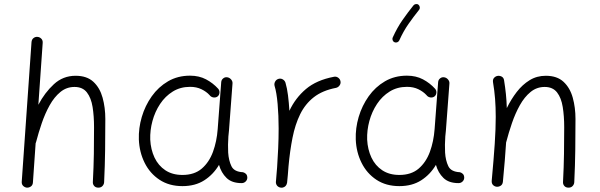

<svg xmlns="http://www.w3.org/2000/svg" viewBox="-20 -883 2909 931"><path d="M110.4 26.9Q100.1 25.9 92.3 18.3Q84.5 10.7 85.4 -2L132.8 -678.7Q133.8 -691.4 142.3 -698.2Q150.9 -705.1 161.6 -704.1Q171.9 -703.6 179.9 -695.8Q188 -688 187 -674.8L166 -375Q196.8 -433.6 241.2 -474.6Q285.6 -515.6 346.7 -515.6Q401.4 -515.6 432.9 -486.3Q464.4 -457 477.5 -409.2Q490.7 -361.3 490.7 -306.2Q490.7 -231 489.7 -156Q488.8 -81.1 484.9 0.5Q484.4 10.7 477.1 18.8Q469.7 26.9 457 26.9Q443.8 26.9 436.8 18.8Q429.7 10.7 430.2 0Q434.1 -73.7 435.1 -137.7Q436 -201.7 436 -266.6Q436 -319.8 429 -364Q421.9 -408.2 401.4 -434.8Q380.9 -461.4 341.3 -461.4Q302.7 -461.4 272.9 -437Q243.2 -412.6 220.9 -372.8Q198.7 -333 182.6 -285.9Q166.5 -238.8 154.8 -193.8Q154.3 -190.9 152.8 -188.5L139.6 2Q138.7 14.6 129.9 21Q121.1 27.3 110.4 26.9Z M864.7 -34.7Q922.4 -34.7 958.3 -65.4Q994.1 -96.2 1012.7 -146.7Q1031.2 -197.3 1035.6 -257.3L1052.7 -484.9Q1053.7 -496.1 1062.3 -502.9Q1070.8 -509.8 1081.5 -508.3Q1092.8 -506.8 1100.6 -497.8Q1108.4 -488.8 1107.4 -478L1090.3 -250Q1089.4 -235.4 1087.4 -221.2Q1085.9 -201.7 1085.7 -181.4Q1085.4 -161.1 1086.4 -143.1Q1088.9 -105 1102.1 -77.4Q1115.2 -49.8 1158.2 -47.9Q1166 -45.9 1172.4 -40Q1178.7 -34.2 1179.2 -22Q1179.2 -10.7 1171.1 -2.9Q1163.1 4.9 1151.9 4.9Q1104 4.9 1078.4 -20.3Q1052.7 -45.4 1042 -83.5Q1014.6 -37.1 970.7 -8.8Q926.8 19.5 864.7 19.5Q800.3 19.5 753.7 -11.2Q707 -42 681.4 -93.5Q655.8 -145 653.3 -206.5Q651.4 -261.2 667.5 -315.9Q683.6 -370.6 715.8 -416Q748 -461.4 794.9 -488.8Q841.8 -516.1 901.4 -516.1Q945.3 -516.1 979 -498.3Q1012.7 -480.5 1038.1 -452.6Q1045.4 -443.8 1044.2 -432.6Q1043 -421.4 1034.7 -415Q1025.9 -408.7 1014.4 -410.6Q1002.9 -412.6 996.1 -421.9Q981 -438.5 957 -450.2Q933.1 -461.9 901.9 -461.9Q854.5 -461.9 817.9 -439.2Q781.2 -416.5 756.3 -378.9Q731.4 -341.3 719.2 -296.1Q707 -251 708.5 -206.1Q710.9 -158.2 729.2 -119.1Q747.6 -80.1 781.7 -57.4Q815.9 -34.7 864.7 -34.7Z M1341.8 26.9Q1338.4 26.4 1335.4 25.4Q1335 25.4 1334.5 24.9Q1334.5 24.9 1334 24.9Q1321.3 19.5 1318.4 6.3Q1318.4 5.9 1317.9 4.9Q1317.9 4.9 1317.9 4.4Q1317.4 1 1317.9 -2.9Q1317.9 -4.9 1318.4 -7.3Q1319.8 -23.4 1321 -39.6Q1322.3 -55.7 1323.7 -71.8Q1326.7 -115.2 1328.9 -163.6Q1331.1 -211.9 1331.1 -259.8Q1331.1 -322.8 1326.2 -378.7Q1321.3 -434.6 1311.5 -466.3Q1308.6 -477.1 1314 -487.1Q1319.3 -497.1 1330.1 -500.5Q1340.8 -503.9 1350.8 -498.3Q1360.8 -492.7 1364.3 -481.9Q1372.1 -455.6 1376.5 -420.7Q1380.9 -385.7 1383.3 -345.7Q1412.1 -407.7 1463.4 -451.2Q1514.6 -494.6 1599.1 -510.7Q1609.9 -513.2 1619.4 -506.6Q1628.9 -500 1630.9 -489.3Q1633.3 -478.5 1626.7 -469Q1620.1 -459.5 1609.4 -457Q1543.5 -444.3 1501.7 -411.6Q1460 -378.9 1435.5 -329.1Q1411.1 -279.3 1398.4 -215.1Q1385.7 -150.9 1378.9 -75.7Q1376 -33.7 1372.1 2.9Q1371.6 6.3 1370.1 9.8Q1370.1 9.8 1370.1 9.8Q1370.1 10.7 1369.6 11.2Q1364.3 23.4 1351.1 26.4Q1350.6 26.4 1349.6 26.4Q1349.6 26.4 1349.6 26.9Q1345.7 27.3 1341.8 26.9Z M1916.5 -34.7Q1974.1 -34.7 2010 -65.4Q2045.9 -96.2 2064.5 -146.7Q2083 -197.3 2087.4 -257.3L2104.5 -484.9Q2105.5 -496.1 2114 -502.9Q2122.6 -509.8 2133.3 -508.3Q2144.5 -506.8 2152.3 -497.8Q2160.2 -488.8 2159.2 -478L2142.1 -250Q2141.1 -235.4 2139.2 -221.2Q2137.7 -201.7 2137.5 -181.4Q2137.2 -161.1 2138.2 -143.1Q2140.6 -105 2153.8 -77.4Q2167 -49.8 2210 -47.9Q2217.8 -45.9 2224.1 -40Q2230.5 -34.2 2231 -22Q2231 -10.7 2222.9 -2.9Q2214.8 4.9 2203.6 4.9Q2155.8 4.9 2130.1 -20.3Q2104.5 -45.4 2093.8 -83.5Q2066.4 -37.1 2022.5 -8.8Q1978.5 19.5 1916.5 19.5Q1852.1 19.5 1805.4 -11.2Q1758.8 -42 1733.2 -93.5Q1707.5 -145 1705.1 -206.5Q1703.1 -261.2 1719.2 -315.9Q1735.4 -370.6 1767.6 -416Q1799.8 -461.4 1846.7 -488.8Q1893.6 -516.1 1953.1 -516.1Q1997.1 -516.1 2030.8 -498.3Q2064.5 -480.5 2089.8 -452.6Q2097.2 -443.8 2095.9 -432.6Q2094.7 -421.4 2086.4 -415Q2077.6 -408.7 2066.2 -410.6Q2054.7 -412.6 2047.9 -421.9Q2032.7 -438.5 2008.8 -450.2Q1984.9 -461.9 1953.6 -461.9Q1906.2 -461.9 1869.6 -439.2Q1833 -416.5 1808.1 -378.9Q1783.2 -341.3 1771 -296.1Q1758.8 -251 1760.3 -206.1Q1762.7 -158.2 1781 -119.1Q1799.3 -80.1 1833.5 -57.4Q1867.7 -34.7 1916.5 -34.7ZM2009.3 -859.9Q2014.6 -855.5 2015.6 -848.1Q2016.6 -840.8 2012.2 -835.4Q1984.9 -801.3 1960.7 -766.8Q1936.5 -732.4 1916 -687Q1913.1 -680.7 1906.2 -678Q1899.4 -675.3 1893.1 -678.2Q1886.7 -680.7 1884 -687.7Q1881.3 -694.8 1884.3 -701.2Q1906.2 -749.5 1931.9 -786.1Q1957.5 -822.8 1984.9 -856.9Q1989.3 -862.3 1996.8 -863.3Q2004.4 -864.3 2009.3 -859.9Z M2364.3 -6.8Q2374 -111.3 2378.9 -185.1Q2383.8 -258.8 2383.8 -315.9Q2383.8 -363.8 2380.6 -403.8Q2377.4 -443.8 2370.6 -484.4Q2368.7 -497.1 2375 -504.6Q2381.3 -512.2 2390.6 -514.6Q2401.4 -517.1 2411.9 -512Q2422.4 -506.8 2424.3 -493.2Q2429.7 -460 2433.1 -427.2Q2436.5 -394.5 2437.5 -358.9Q2458.5 -401.9 2485.8 -437.3Q2513.2 -472.7 2548.1 -494.1Q2583 -515.6 2626.5 -515.6Q2681.2 -515.6 2712.6 -486.3Q2744.1 -457 2757.3 -409.2Q2770.5 -361.3 2770.5 -306.2Q2770.5 -231 2769.5 -156Q2768.6 -81.1 2764.6 0.5Q2764.2 10.7 2756.8 18.8Q2749.5 26.9 2736.8 26.9Q2723.6 26.9 2716.6 18.8Q2709.5 10.7 2710 0Q2713.9 -73.7 2714.8 -137.7Q2715.8 -201.7 2715.8 -266.6Q2715.8 -319.8 2708.7 -364Q2701.7 -408.2 2681.2 -434.8Q2660.6 -461.4 2621.1 -461.4Q2582.5 -461.4 2552.7 -437Q2522.9 -412.6 2500.7 -372.8Q2478.5 -333 2462.4 -285.9Q2446.3 -238.8 2434.6 -193.8L2434.1 -192.4Q2431.6 -151.9 2427.7 -104.7Q2423.8 -57.6 2418.5 -1.5Q2417 11.7 2407.7 17.6Q2398.4 23.4 2388.2 22.5Q2378.4 21.5 2370.8 14.2Q2363.3 6.8 2364.3 -6.8Z"/></svg>

Font: Mikhak-FD Light
Style: Regular
Weight: 300
Designer: Amin Abedi
Version: Version 3.2